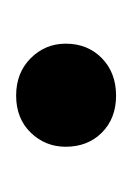

<svg xmlns="http://www.w3.org/2000/svg" viewBox="18 -442 167 244"><g transform="rotate(90 102.0 -320.5)"><path d="M102 -257Q73 -257 54.5 -275.5Q36 -294 36 -320Q36 -348 54.5 -366Q73 -384 102 -384Q131 -384 149 -366Q167 -348 167 -320Q167 -294 149 -275.5Q131 -257 102 -257Z"/></g></svg>

Font: DM Sans 9pt 36pt Medium
Style: Regular
Weight: 500
Version: Version 4.004;gftools[0.9.30]